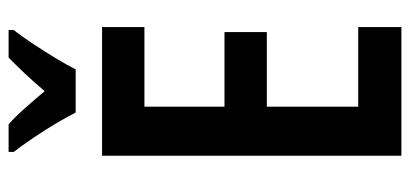

<svg xmlns="http://www.w3.org/2000/svg" viewBox="-280 -698 977 458"><g transform="rotate(-90 209.0 -468.5)"><path d="M374 0H67V-714H374V-613H184V-422H362V-321H184V-103H374ZM170 -777Q160 -797 144 -824Q128 -851 110 -877.5Q92 -904 76 -925V-937H142Q160 -921 180 -898.5Q200 -876 221 -851Q245 -879 262.5 -897.5Q280 -916 301 -937H367V-925Q352 -906 334.5 -879.5Q317 -853 300.5 -826Q284 -799 273 -777Z"/></g></svg>

Font: Noto Sans Devanagari UI ExtraCondensed SemiBold
Style: Regular
Weight: 600
Width: 2
Designer: Jelle Bosma - Monotype Design Team
Foundry: Monotype Imaging Inc.
Version: Version 2.004; ttfautohint (v1.8.4.7-5d5b)